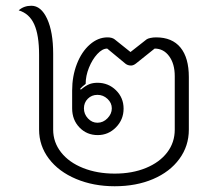

<svg xmlns="http://www.w3.org/2000/svg" viewBox="-20 -639 747 668"><path d="M116 -188V-448Q116 -517 99 -554.5Q82 -592 45 -603Q63 -619 89 -619Q123 -619 144 -573.5Q165 -528 165 -452V-188Q165 -144 192.5 -109Q220 -74 269 -54.5Q318 -35 379 -35Q440 -35 487.5 -54.5Q535 -74 561.5 -108.5Q588 -143 588 -188V-374Q588 -417 568.5 -443.5Q549 -470 518 -470L453 -418Q444 -411 436 -411Q425 -411 417 -417L353 -470Q336 -470 318.5 -451Q301 -432 289.5 -403.5Q278 -375 278 -347Q267 -339 259 -330L261 -327Q278 -341 290.5 -346Q303 -351 319 -351Q357 -351 383.5 -325Q410 -299 410 -261Q410 -223 383.5 -196Q357 -169 320 -169Q282 -169 256.5 -195.5Q231 -222 231 -262V-324Q231 -374 247.5 -416.5Q264 -459 292.5 -484Q321 -509 354 -509Q370 -509 379 -502L434 -458L490 -502Q494 -505 503.5 -507Q513 -509 523 -509Q579 -509 608 -473.5Q637 -438 637 -371V-188Q637 -131 604 -86Q571 -41 512.5 -16Q454 9 379 9Q305 9 244.5 -16.5Q184 -42 150 -87Q116 -132 116 -188ZM369 -262Q369 -281 354 -295Q339 -309 319 -309Q299 -309 285.5 -295.5Q272 -282 272 -262Q272 -242 286 -227Q300 -212 319 -212Q339 -212 354 -227.5Q369 -243 369 -262Z"/></svg>

Font: K2D Thin
Style: Regular
Weight: 100
Designer: Katatrad Aksorn Co.,Ltd.
Foundry: Cadson Demak Co.,Ltd.
Version: Version 1.000; ttfautohint (v1.6)